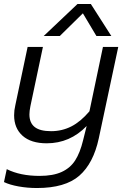

<svg xmlns="http://www.w3.org/2000/svg" viewBox="-22 -716 617 966"><path d="M368 -696H435L538 -535H463L395 -649L279 -535H198ZM-2 200 12 135Q80 169 177 169Q245 169 288.5 149Q332 129 356.5 90.5Q381 52 396 -10L414 -82Q330 5 213 5Q134 5 91.5 -33Q49 -71 49 -136Q49 -161 55 -186L117 -480H194L131 -182Q126 -157 126 -140Q126 -98 152.5 -77Q179 -56 235 -56Q290 -56 337 -80Q384 -104 428 -156L496 -480H573L475 -20Q448 106 377 168Q306 230 164 230Q116 230 71.5 222Q27 214 -2 200Z"/></svg>

Font: Prompt Light
Style: Italic
Weight: 300
Italic angle: -12°
Designer: Katatrad Team
Foundry: CadsonDemak
Version: Version 1.000